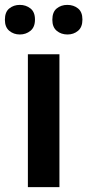

<svg xmlns="http://www.w3.org/2000/svg" viewBox="-34 -765 357 785"><path d="M209 0H80V-543H209ZM-14 -684Q-14 -716 4 -730.5Q22 -745 47 -745Q72 -745 90.5 -730.5Q109 -716 109 -685Q109 -654 90.5 -639Q72 -624 47 -624Q22 -624 4 -639Q-14 -654 -14 -684ZM180 -684Q180 -716 198 -730.5Q216 -745 241 -745Q267 -745 285 -730.5Q303 -716 303 -685Q303 -654 285 -639Q267 -624 242 -624Q216 -624 198 -639Q180 -654 180 -684Z"/></svg>

Font: Noto Sans NKo Unjoined SemiBold
Style: Regular
Weight: 600
Designer: Monotype Design Team
Foundry: Monotype Imaging Inc.
Version: Version 2.004